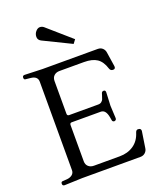

<svg xmlns="http://www.w3.org/2000/svg" viewBox="-168 -1048 971 1158"><g transform="rotate(-20 317.0 -469.5)"><path d="M30 0ZM532 0H157L44 4Q30 4 30 -9.5Q30 -23 41 -23L70 -25Q90 -27 103 -37.5Q116 -48 116 -66V-634Q116 -670 70 -674L41 -677Q30 -677 30 -690.5Q30 -704 44 -704L157 -700H512Q531 -700 543 -688.5Q555 -677 557 -660L571 -568Q573 -550 556.5 -550Q540 -550 535 -566Q520 -614 490 -634Q460 -654 407 -654H250Q228 -654 214.5 -641.5Q201 -629 201 -607V-397Q201 -384 214 -384H400Q414 -384 422 -391Q430 -398 432.5 -404Q435 -410 440 -426L444 -439Q447 -451 459 -451Q471 -451 471 -437L467 -352L471 -271Q471 -258 458 -256Q446 -256 444 -268L441 -286Q432 -338 400 -338H213Q201 -338 201 -324V-92Q201 -71 214.5 -58.5Q228 -46 250 -46H415Q467 -46 504.5 -71.5Q542 -97 557 -146Q562 -162 573.5 -162Q585 -162 589.5 -156.5Q594 -151 593 -144L577 -40Q575 -23 562.5 -11.5Q550 0 532 0ZM208 -865Q189 -875 189 -894.5Q189 -914 201.5 -928.5Q214 -943 228 -943Q242 -943 253 -934L404 -802L386 -778Z"/></g></svg>

Font: Lustria
Style: Regular
Weight: 400
Designer: Matthew Desmond
Foundry: Matthew Desmond
Version: Version 001.001; ttfautohint (v1.6)